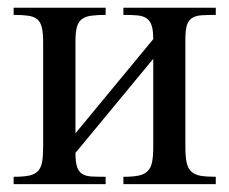

<svg xmlns="http://www.w3.org/2000/svg" viewBox="-20 -467 582 487"><path d="M293 0V-18.6Q316.4 -18.6 331.1 -21.5Q345.7 -24.4 354.2 -32.7Q362.8 -41 365.7 -55.7Q368.7 -70.3 368.7 -93.8V-317.9L171.4 -79.1Q171.4 -56.2 175.5 -43.7Q179.7 -31.2 189 -25.6Q198.2 -20 212.9 -19.3Q227.5 -18.6 248 -18.6V0H14.6V-18.6Q38.6 -18.6 53.2 -21.5Q67.9 -24.4 75.9 -32.7Q84 -41 86.7 -55.7Q89.4 -70.3 89.4 -93.8V-361.8Q89.4 -384.8 85.9 -398.2Q82.5 -411.6 74 -418.5Q65.4 -425.3 51 -427.2Q36.6 -429.2 14.6 -429.2V-447.3H248V-429.2Q226.1 -429.2 211.4 -427.2Q196.8 -425.3 187.7 -418.5Q178.7 -411.6 175 -398.2Q171.4 -384.8 171.4 -361.8V-128.9L368.7 -367.7Q368.7 -390.1 364.5 -402.6Q360.4 -415 351.3 -420.9Q342.3 -426.8 327.9 -428Q313.5 -429.2 293 -429.2V-447.3H527.3V-429.2Q505.9 -429.2 491.2 -428.2Q476.6 -427.2 467.3 -421.4Q458 -415.5 454.1 -403.1Q450.2 -390.6 450.2 -367.7V-93.8Q450.2 -69.8 453.4 -54.9Q456.5 -40 465.1 -32Q473.6 -23.9 488.5 -21.2Q503.4 -18.6 527.3 -18.6V0Z"/></svg>

Font: Doulos SIL
Style: Regular
Weight: 400
Designer: Walt Agee, Victor Gaultney, Peter Martin, Debbi Hosken
Foundry: SIL International
Version: Version 4.110; 2011; Maintenance release